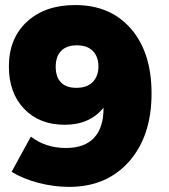

<svg xmlns="http://www.w3.org/2000/svg" viewBox="-20 -730 667 759"><path d="M102.1 -189.9Q159.7 -145 241.2 -145Q315.4 -145 352.8 -186.3Q390.1 -227.5 389.2 -304.2Q335 -236.8 235.8 -236.8Q135.7 -236.8 75.4 -299.8Q15.1 -362.8 15.1 -466.8Q15.1 -578.1 86.4 -644Q157.7 -710 276.9 -710Q417 -710 498 -616Q579.1 -522 579.1 -360.8Q579.1 -192.4 490.5 -91.8Q401.9 8.8 252.9 8.8Q192.9 8.8 131.3 -7.3Q69.8 -23.4 25.9 -50.8ZM283.2 -550.8Q243.2 -550.8 221.7 -528.8Q200.2 -506.8 200.2 -465.8Q200.2 -425.8 220.9 -404.3Q241.7 -382.8 282.2 -382.8Q324.2 -382.8 346.7 -405.8Q369.1 -428.7 369.1 -467.8Q369.1 -505.4 347.4 -528.1Q325.7 -550.8 283.2 -550.8Z"/></svg>

Font: Montserrat-Arabic ExtraBold
Style: Regular
Weight: 800
Designer: Mohamed Gaber
Foundry: Kief Type Foundry
Version: Version 5.008;PS 005.008;hotconv 1.0.88;makeotf.lib2.5.64775